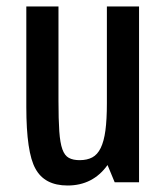

<svg xmlns="http://www.w3.org/2000/svg" viewBox="-20 -561 502 591"><path d="M160 -541V-251Q160 -193 162.5 -157Q165 -121 172 -101.5Q179 -82 192 -75Q205 -68 225 -68Q248 -68 264 -76.5Q280 -85 290 -105.5Q300 -126 304.5 -159.5Q309 -193 309 -243V-541H408V0H333L311 -53Q266 10 188 10Q117 10 89 -42Q61 -92 61 -232V-541Z"/></svg>

Font: Medium
Style: Regular
Weight: 500
Designer: Fernando Haro
Foundry: deFharo
Version: Version 1.787